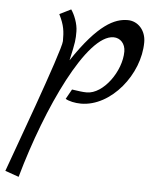

<svg xmlns="http://www.w3.org/2000/svg" viewBox="-131 -451 679 838"><g transform="rotate(5 208.5 -32.0)"><path d="M397 -381C340 -381 269 -349 159 -184C178 -268 178 -276 178 -312C178 -345 162 -385 147 -406L97 -381C121 -333 123 -307 123 -265C123 -225 -62 275 -78 321L-18 342C70 29 226 -301 342 -301C372 -301 394 -277 394 -243C394 -157 319 -51 246 -51C226 -51 211 -54 181 -58L157 -15C172 -6 199 0 225 0C357 0 477 -150 477 -291C477 -343 442 -381 397 -381Z"/></g></svg>

Font: Marck Script
Style: Regular
Weight: 400
Designer: Denis Masharov, Marck Fogel
Foundry: Denis Masharov
Version: Version 1.002